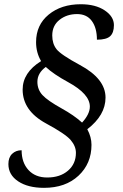

<svg xmlns="http://www.w3.org/2000/svg" viewBox="-20 -780 584 915"><path d="M83 -64Q83 -5.4 115.7 30.3Q148.4 65.9 205.1 65.9Q266.1 65.9 304 33.4Q341.8 1 341.8 -51.8Q341.8 -83.5 316.7 -112.8Q291.5 -142.1 199.2 -191.9Q87.9 -252.4 87.9 -353Q87.9 -434.1 175.8 -488.8Q151.9 -529.3 151.9 -579.1Q151.9 -661.1 211.9 -710.4Q272 -759.8 365.2 -759.8Q435.1 -759.8 479 -730.5Q522.9 -701.2 522.9 -660.2Q522.9 -624 504.9 -607.4Q486.8 -590.8 441.9 -590.8Q441.9 -647 417.7 -679.9Q393.6 -712.9 347.2 -712.9Q298.3 -712.9 263.7 -685.5Q229 -658.2 229 -610.8Q229 -571.8 249.3 -545.7Q269.5 -519.5 360.8 -470.2Q482.9 -404.8 482.9 -314.9Q482.9 -231 396 -164.1Q416 -127 416 -89.8Q416 -0.5 354 57.4Q292 115.2 189.9 115.2Q113.3 115.2 66.7 84.2Q20 53.2 20 2Q20 -29.8 37.8 -46.9Q55.7 -64 83 -64ZM198.2 -460.9Q158.2 -431.6 158.2 -390.1Q158.2 -353 182.6 -326.7Q207 -300.3 273.9 -263.2Q333 -230.5 371.1 -195.8Q408.2 -236.3 408.2 -272Q408.2 -332 305.2 -388.2Q234.4 -426.8 198.2 -460.9Z"/></svg>

Font: Droid Serif
Style: Italic
Weight: 400
Italic angle: -12°
Designer: Monotype Design team
Foundry: Monotype Imaging Inc.
Version: Version 1.03